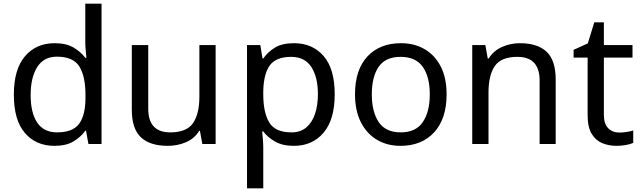

<svg xmlns="http://www.w3.org/2000/svg" viewBox="-20 -780 3472 1040"><path d="M275 10Q175 10 115 -59.5Q55 -129 55 -267Q55 -405 115.5 -475.5Q176 -546 276 -546Q338 -546 377.5 -523Q417 -500 442 -467H448Q447 -480 444.5 -505.5Q442 -531 442 -546V-760H530V0H459L446 -72H442Q418 -38 378 -14Q338 10 275 10ZM289 -63Q374 -63 408.5 -109.5Q443 -156 443 -250V-266Q443 -366 410 -419.5Q377 -473 288 -473Q217 -473 181.5 -416.5Q146 -360 146 -265Q146 -169 181.5 -116Q217 -63 289 -63Z M1148 -536V0H1076L1063 -71H1059Q1033 -29 987 -9.5Q941 10 889 10Q792 10 743 -36.5Q694 -83 694 -185V-536H783V-191Q783 -63 902 -63Q991 -63 1025.5 -113Q1060 -163 1060 -257V-536Z M1573 -546Q1672 -546 1732.5 -477Q1793 -408 1793 -269Q1793 -132 1732.5 -61Q1672 10 1572 10Q1510 10 1469.5 -13.5Q1429 -37 1406 -68H1400Q1402 -51 1404 -25Q1406 1 1406 20V240H1318V-536H1390L1402 -463H1406Q1430 -498 1469 -522Q1508 -546 1573 -546ZM1557 -472Q1475 -472 1441.5 -426Q1408 -380 1406 -286V-269Q1406 -170 1438.5 -116.5Q1471 -63 1559 -63Q1608 -63 1639.5 -90Q1671 -117 1686.5 -163.5Q1702 -210 1702 -270Q1702 -362 1666.5 -417Q1631 -472 1557 -472Z M2399 -269Q2399 -136 2331.5 -63Q2264 10 2149 10Q2078 10 2022.5 -22.5Q1967 -55 1935 -117.5Q1903 -180 1903 -269Q1903 -402 1970 -474Q2037 -546 2152 -546Q2225 -546 2280.5 -513.5Q2336 -481 2367.5 -419.5Q2399 -358 2399 -269ZM1994 -269Q1994 -174 2031.5 -118.5Q2069 -63 2151 -63Q2232 -63 2270 -118.5Q2308 -174 2308 -269Q2308 -364 2270 -418Q2232 -472 2150 -472Q2068 -472 2031 -418Q1994 -364 1994 -269Z M2796 -546Q2892 -546 2941 -499.5Q2990 -453 2990 -349V0H2903V-343Q2903 -472 2783 -472Q2694 -472 2660 -422Q2626 -372 2626 -278V0H2538V-536H2609L2622 -463H2627Q2653 -505 2699 -525.5Q2745 -546 2796 -546Z M3335 -62Q3355 -62 3376 -65.5Q3397 -69 3410 -73V-6Q3396 1 3370 5.5Q3344 10 3320 10Q3278 10 3242.5 -4.5Q3207 -19 3185 -55Q3163 -91 3163 -156V-468H3087V-510L3164 -545L3199 -659H3251V-536H3406V-468H3251V-158Q3251 -109 3274.5 -85.5Q3298 -62 3335 -62Z"/></svg>

Font: Noto Sans Inscriptional Pahlavi
Style: Regular
Weight: 400
Designer: Monotype Design Team
Foundry: Monotype Imaging Inc.
Version: Version 2.003; ttfautohint (v1.8.4.7-5d5b)